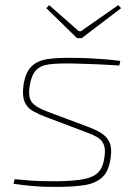

<svg xmlns="http://www.w3.org/2000/svg" viewBox="-20 -718 538 750"><path d="M264 -492Q295 -492 327 -490.5Q359 -489 390 -486.5Q421 -484 450 -480L446 -462Q403 -465 356 -467Q309 -469 265 -470Q209 -471 174.5 -467Q140 -463 121.5 -444.5Q103 -426 96 -383Q89 -338 104.5 -318.5Q120 -299 160 -284L320 -224Q353 -212 375.5 -198Q398 -184 408 -161.5Q418 -139 412 -100Q405 -48 378.5 -24.5Q352 -1 308 5.5Q264 12 203 12Q182 12 156 11.5Q130 11 99.5 8Q69 5 33 0L37 -18Q68 -15 95 -13Q122 -11 149 -10.5Q176 -10 207 -10Q268 -11 306 -18Q344 -25 363.5 -44.5Q383 -64 388 -104Q393 -136 385 -154Q377 -172 360 -182Q343 -192 318 -201L159 -261Q130 -272 108 -284.5Q86 -297 76 -320.5Q66 -344 72 -387Q80 -437 104 -459.5Q128 -482 168 -487.5Q208 -493 264 -492ZM442 -698 453 -686 299 -569H281L161 -686L172 -698L288 -596H296Z"/></svg>

Font: Exo 2 Thin
Style: Italic
Weight: 250
Italic angle: -8°
Designer: Natanael Gama
Foundry: Natanael Gama
Version: Version 2.010